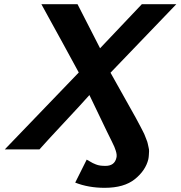

<svg xmlns="http://www.w3.org/2000/svg" viewBox="-20 -715 864 919"><path d="M3 0 357 -368 278 -513Q260 -546 226 -607.5Q192 -669 178 -695H351L459 -484Q488 -515 559 -589.5Q630 -664 659 -695H824L509 -367L630 -151Q632 -147 642 -128.5Q652 -110 654 -106Q656 -102 664 -86.5Q672 -71 673.5 -66Q675 -61 680.5 -48Q686 -35 687 -28.5Q688 -22 691 -10.5Q694 1 693.5 9Q693 17 692.5 27Q692 37 690 47Q677 101 625.5 142.5Q574 184 481 184Q403 184 340 159L395 49Q399 51 409 57Q419 63 424 65.5Q429 68 439 72Q449 76 460 77.5Q471 79 485 79Q528 79 537 41Q541 27 534 6Q530 -9 515 -38.5Q500 -68 494 -81L493 -83L408 -260Q369 -216 288.5 -130Q208 -44 169 0Z"/></svg>

Font: Coval
Style: ExtraBold Italic
Weight: 800
Foundry: Context Ltd
Version: Version 001.000